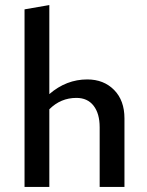

<svg xmlns="http://www.w3.org/2000/svg" viewBox="-20 -739 582 759"><path d="M325 -425Q390 -425 431 -383.5Q472 -342 472 -271V0H374V-236Q374 -290 350 -321Q326 -352 282 -352Q220 -352 175 -307V0H77V-702L175 -719V-367Q242 -425 325 -425Z"/></svg>

Font: EauTest Semibold
Style: Regular
Weight: 600
Designer: Christian Thalmann (Catharsis Fonts)
Version: Version 0.001;PS 000.001;hotconv 1.0.88;makeotf.lib2.5.64775